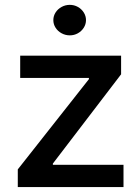

<svg xmlns="http://www.w3.org/2000/svg" viewBox="-20 -755 564 775"><path d="M51.8 -71.3 338.9 -435.5V-440.4H61.5V-530.3H468.8V-455.1L193.4 -94.7V-89.8H478.5V0H51.8ZM195.3 -673.8Q195.3 -690.4 204.3 -704.6Q213.4 -718.8 228.8 -727.1Q244.1 -735.4 261.7 -735.4Q279.3 -735.4 294.2 -727.1Q309.1 -718.8 318.1 -704.6Q327.1 -690.4 327.1 -673.8Q327.1 -657.2 318.1 -643.1Q309.1 -628.9 294.2 -620.6Q279.3 -612.3 261.7 -612.3Q244.1 -612.3 228.8 -620.6Q213.4 -628.9 204.3 -643.1Q195.3 -657.2 195.3 -673.8Z"/></svg>

Font: Pretendard GOV Medium
Style: Regular
Weight: 500
Designer: Base glyphs from Inter by Rasmus Andersson; Hangeul glyphs from Noto Sans CJK(Source Han Sans) by Jang Soo-young and Kan
Foundry: Kil Hyung-jin
Version: Version 1.309